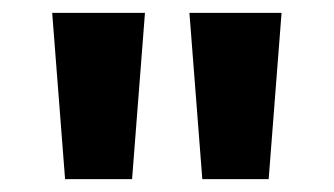

<svg xmlns="http://www.w3.org/2000/svg" viewBox="-20 -734 519 298"><path d="M205 -714 185 -456H81L61 -714ZM417 -714 397 -456H294L274 -714Z"/></svg>

Font: Noto Sans Symbols
Style: Bold
Weight: 700
Version: Version 2.002